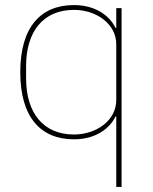

<svg xmlns="http://www.w3.org/2000/svg" viewBox="-20 -538 605 758"><path d="M439 200H460V-506H439V-428H436C415 -472 361 -518 272 -518C139 -518 60 -429 60 -253C60 -77 139 12 272 12C361 12 415 -34 436 -78H439ZM272 -7C151 -7 83 -92 83 -229V-277C83 -414 151 -499 272 -499C360 -499 439 -444 439 -363V-143C439 -62 360 -7 272 -7Z"/></svg>

Font: IBM Plex Sans Thai Looped Thin
Style: Regular
Weight: 100
Designer: Mike Abbink, Paul van der Laan, Pieter van Rosmalen, Ben Mitchell, Mark Frömberg
Foundry: Bold Monday
Version: Version 1.1